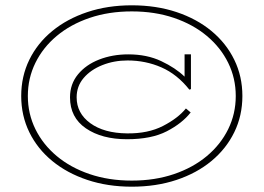

<svg xmlns="http://www.w3.org/2000/svg" viewBox="-20 -551 995 724"><path d="M477 153Q386 153 309.5 127.5Q233 102 177 56Q121 10 90.5 -52.5Q60 -115 60 -189Q60 -263 90.5 -325.5Q121 -388 177 -434Q233 -480 309.5 -505.5Q386 -531 477 -531Q569 -531 645.5 -505.5Q722 -480 777.5 -434Q833 -388 863.5 -325.5Q894 -263 894 -189Q894 -115 863.5 -52.5Q833 10 777.5 56Q722 102 645.5 127.5Q569 153 477 153ZM477 130Q564 130 636 105.5Q708 81 760 37.5Q812 -6 840.5 -64Q869 -122 869 -189Q869 -256 840.5 -314Q812 -372 760 -415.5Q708 -459 636 -483.5Q564 -508 477 -508Q390 -508 318 -483.5Q246 -459 194 -415.5Q142 -372 113.5 -314Q85 -256 85 -189Q85 -122 113.5 -64Q142 -6 194 37.5Q246 81 318 105.5Q390 130 477 130ZM459 -26Q364 -26 304 -67Q244 -108 244 -184Q244 -234 274 -270.5Q304 -307 354 -326.5Q404 -346 464 -346Q534 -346 588 -320.5Q642 -295 676 -262V-346H700V-215L694 -213Q648 -271 588.5 -297Q529 -323 461 -323Q410 -323 366 -305.5Q322 -288 295.5 -257Q269 -226 269 -184Q269 -124 320.5 -86.5Q372 -49 459 -48Q538 -47 594.5 -76Q651 -105 681 -142L699 -127Q667 -86 609 -56Q551 -26 459 -26Z"/></svg>

Font: Padyakke Expanded One
Style: Regular
Weight: 400
Designer: James Puckett
Foundry: Dunwich Type Founders
Version: Version 1.500; ttfautohint (v1.8.4.7-5d5b)